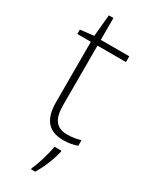

<svg xmlns="http://www.w3.org/2000/svg" viewBox="-225 -709 779 981"><g transform="rotate(30 164.0 -219.0)"><path d="M223 -25C154 -25 130 -68 130 -146V-496H298V-530H130V-659H103L91 -531L11 -522V-496H91V-143C91 -43 128 10 220 10C254 10 279 4 301 -4V-37C280 -30 254 -25 223 -25ZM239 68V61H198C192 104 168 183 152 214V221H176C205 175 228 116 239 68Z"/></g></svg>

Font: Noto Sans Cherokee ExtraLight
Style: Regular
Weight: 200
Designer: Monotype Design Team
Foundry: Monotype Imaging Inc.
Version: Version 2.001